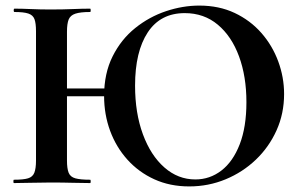

<svg xmlns="http://www.w3.org/2000/svg" viewBox="-20 -656 1087 688"><path d="M173 -311V-339H407V-311ZM109 -81V-544Q109 -573 103.5 -587.5Q98 -602 81.5 -607.5Q65 -613 32 -613Q29 -613 29 -619Q29 -625 32 -625Q58 -625 91 -623.5Q124 -622 160 -622Q206 -622 240.5 -623.5Q275 -625 303 -625Q305 -625 305 -619Q305 -613 303 -613Q268 -613 250 -607Q232 -601 226 -586Q220 -571 220 -542V-81Q220 -52 226 -37Q232 -22 250 -17Q268 -12 303 -12Q305 -12 305 -6Q305 0 303 0Q274 0 240 -1Q206 -2 160 -2Q124 -2 90 -1Q56 0 30 0Q28 0 28 -6Q28 -12 30 -12Q64 -12 80.5 -17Q97 -22 103 -37Q109 -52 109 -81ZM658 12Q589 12 533 -13.5Q477 -39 436.5 -84Q396 -129 374.5 -187.5Q353 -246 353 -312Q353 -393 383.5 -454Q414 -515 464.5 -555.5Q515 -596 575 -616Q635 -636 694 -636Q765 -636 821 -609.5Q877 -583 916.5 -538Q956 -493 977 -436Q998 -379 998 -319Q998 -249 971 -189Q944 -129 897 -84Q850 -39 788.5 -13.5Q727 12 658 12ZM680 -13Q732 -13 773.5 -45Q815 -77 839 -139Q863 -201 863 -290Q863 -382 836.5 -454Q810 -526 760.5 -567.5Q711 -609 642 -609Q555 -609 509.5 -540Q464 -471 464 -349Q464 -251 492 -175Q520 -99 569 -56Q618 -13 680 -13Z"/></svg>

Font: Cormorant
Style: Bold
Weight: 700
Designer: Christian Thalmann (Catharsis Fonts)
Foundry: Catharsis Fonts
Version: Version 4.000